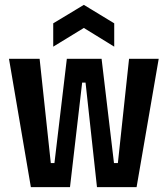

<svg xmlns="http://www.w3.org/2000/svg" viewBox="-20 -770 690 790"><path d="M107 0 17 -528H143L189 -99H204L255 -528H398L449 -99H465L511 -528H633L542 0H379L332 -430H318L268 0ZM199 -578V-674L325 -750L450 -674V-578L325 -655Z"/></svg>

Font: Bricolage Grotesque Condensed SemiBold
Style: Regular
Weight: 600
Width: 3
Designer: Mathieu Triay
Foundry: Atelier Triay
Version: Version 1.000;gftools[0.9.30]